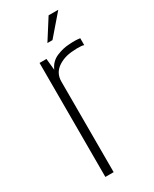

<svg xmlns="http://www.w3.org/2000/svg" viewBox="-170 -678 578 722"><g transform="rotate(-30 119.5 -316.5)"><path d="M60 0V-495H90L95 -445Q108 -475 136.5 -487Q165 -499 193 -500Q219 -502 239 -499V-469Q234 -471 226 -471.5Q218 -472 209 -472Q200 -472 192 -471Q152 -469 124 -449Q96 -429 96 -393V0ZM123 -545 179 -633H221L145 -545Z"/></g></svg>

Font: Alumni Sans ExtraLight
Style: Regular
Weight: 250
Version: Version 1.018